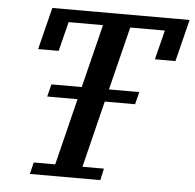

<svg xmlns="http://www.w3.org/2000/svg" viewBox="-51 -749 812 801"><g transform="rotate(5 355.5 -349.0)"><path d="M115 -49H205L274 -328H147L160 -380H287L353 -645H209L178 -522H92L136 -698H711L667 -522H581L612 -645H467L401 -380H528L515 -328H388L319 -49H409L398 0H103Z"/></g></svg>

Font: IBM Plex Serif Medm
Style: Italic
Weight: 500
Italic angle: -14°
Designer: Mike Abbink, Paul van der Laan, Pieter van Rosmalen
Foundry: Bold Monday
Version: Version 3.001